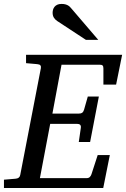

<svg xmlns="http://www.w3.org/2000/svg" viewBox="-35 -947 635 967"><path d="M549.8 -521H485.8V-602.1Q485.8 -612.8 481.9 -616.9Q478 -621.1 466.8 -621.1H274.9L229 -375H362.8Q373.5 -375 379.2 -379.2Q384.8 -383.3 388.2 -394L407.2 -460.9H462.9L418.9 -231.9H361.8L372.1 -303.2Q375 -323.2 353 -323.2H217.8L166 -49.8H400.9Q411.6 -49.8 417.2 -55.4Q422.9 -61 425.8 -69.8L457 -166H518.1L484.9 0H-15.1V-42L43 -46.9Q64 -48.3 66.9 -65.9L170.9 -604Q172.4 -612.3 168.5 -617.7Q164.6 -623 151.9 -624L96.2 -628.9V-670.9H580.1ZM397.9 -746.1 252.9 -841.3Q242.7 -848.1 236.3 -858.2Q230 -868.2 230 -883.3Q230 -890.6 232.2 -898.4Q234.4 -906.2 239.5 -912.6Q244.6 -918.9 253.2 -923.1Q261.7 -927.2 274.9 -927.2Q285.6 -927.2 293.2 -925.3Q300.8 -923.3 306.6 -920.2Q312.5 -917 317.1 -912.4Q321.8 -907.7 326.2 -902.3L460 -746.1Z"/></svg>

Font: Charis SIL Am
Style: Italic
Weight: 400
Italic angle: -11°
Foundry: SIL International
Version: Version 5.000